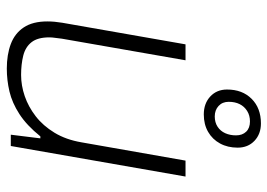

<svg xmlns="http://www.w3.org/2000/svg" viewBox="-134 -660 805 578"><g transform="rotate(90 269.0 -370.5)"><path d="M186 12Q144 12 112 0Q80 -12 62 -39Q44 -66 44 -110Q44 -121 45 -132Q46 -143 48 -155L113 -526H161L96 -154Q95 -144 93.5 -134Q92 -124 92 -116Q92 -81 106.5 -62.5Q121 -44 147 -37.5Q173 -31 205 -31Q237 -31 269 -42Q301 -53 329.5 -75Q358 -97 379 -131.5Q400 -166 408 -213L463 -526H511L419 0H385L396 -89H390Q357 -48 323 -26Q289 -4 255 4Q221 12 186 12ZM324 -581Q291 -581 270 -600.5Q249 -620 249 -651Q249 -697 277 -725Q305 -753 351 -753Q383 -753 403.5 -733.5Q424 -714 424 -683Q424 -653 411.5 -630Q399 -607 376.5 -594Q354 -581 324 -581ZM330 -614Q348 -614 361 -622.5Q374 -631 380.5 -645.5Q387 -660 387 -678Q387 -697 376 -708.5Q365 -720 345 -720Q327 -720 313.5 -711.5Q300 -703 293 -689Q286 -675 286 -656Q286 -637 298.5 -625.5Q311 -614 330 -614Z"/></g></svg>

Font: Archivo SemiBold Thin
Style: Italic
Weight: 250
Italic angle: -10°
Version: Version 2.001